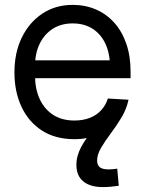

<svg xmlns="http://www.w3.org/2000/svg" viewBox="-20 -553 586 779"><path d="M281.7 11.7Q205.1 11.7 150.9 -22.9Q96.7 -57.6 67.6 -118.9Q38.6 -180.2 38.6 -259.3Q38.6 -339.4 68.6 -400.9Q98.6 -462.4 151.9 -497.8Q205.1 -533.2 274.9 -533.2Q326.2 -533.2 369.1 -514.6Q412.1 -496.1 443.6 -460.9Q475.1 -425.8 492.4 -375.7Q509.8 -325.7 509.8 -261.7V-235.8H85.9V-308.1H463.4L426.3 -282.2Q426.3 -335.4 408 -375Q389.6 -414.6 355.7 -436.3Q321.8 -458 274.9 -458Q228 -458 193.8 -436Q159.7 -414.1 140.9 -375.2Q122.1 -336.4 122.1 -285.6V-247.1Q122.1 -192.4 141.1 -151.1Q160.2 -109.9 195.8 -86.9Q231.4 -64 281.7 -64Q317.4 -64 345 -75Q372.6 -85.9 390.9 -106.2Q409.2 -126.5 417.5 -153.3L501 -148.4Q490.7 -100.6 460 -64.7Q429.2 -28.8 383.5 -8.5Q337.9 11.7 281.7 11.7ZM397.5 206.1Q346.2 206.1 318.1 183.1Q290 160.2 290 115.7Q290 96.2 295.2 78.4Q300.3 60.5 309.1 43.9Q317.9 27.3 329.1 11.5Q340.3 -4.4 352.1 -20L501.5 -148.4Q493.2 -109.9 472.9 -76.2Q452.6 -42.5 429.7 -12Q406.7 18.6 390.4 46.1Q374 73.7 374 99.1Q374 115.7 384.3 125Q394.5 134.3 421.9 134.3Q430.2 134.3 439.5 133.3Q448.7 132.3 455.6 131.3L461.9 200.7Q447.8 202.6 431.6 204.3Q415.5 206.1 397.5 206.1Z"/></svg>

Font: Inter 28pt
Style: Regular
Weight: 400
Designer: Rasmus Andersson
Foundry: rsms
Version: Version 4.001;git-66647c0bb